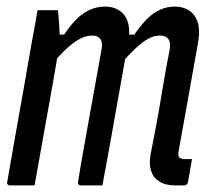

<svg xmlns="http://www.w3.org/2000/svg" viewBox="-20 -563 640 583"><path d="M94 -532Q102 -532 110 -532Q118 -532 125.5 -532Q133 -532 141 -532Q149 -532 156 -532Q156 -532 157.5 -517Q159 -502 160 -483Q161 -464 161.5 -449.5Q162 -435 162 -435Q152 -376 139.5 -305Q127 -234 113 -157Q99 -80 85 0Q76 0 66.5 0Q57 0 47.5 0Q38 0 29 0Q20 0 10 0Q8 0 6 -1Q4 -2 3 -3.5Q2 -5 1.5 -7Q1 -9 2 -11Q14 -81 26.5 -151Q39 -221 51.5 -291.5Q64 -362 76 -432Q82 -463 86.5 -488.5Q91 -514 94 -532ZM299 -543Q319 -543 334.5 -535.5Q350 -528 359 -515Q368 -502 371 -483.5Q374 -465 370 -442Q363 -399 354 -350Q345 -301 335.5 -246.5Q326 -192 315 -130.5Q304 -69 291 0Q281 0 269.5 0Q258 0 247.5 0Q237 0 225 0Q222 0 220 -1.5Q218 -3 217 -5.5Q216 -8 217 -11Q225 -61 234 -111Q243 -161 252 -211Q261 -261 270 -311Q279 -361 288 -411Q291 -426 288.5 -435.5Q286 -445 279 -450Q272 -455 259 -455Q242 -455 223.5 -445.5Q205 -436 184 -417Q163 -398 137 -367L148 -458H175Q194 -487 213 -505.5Q232 -524 253.5 -533.5Q275 -543 299 -543ZM510 -543Q531 -543 546.5 -535.5Q562 -528 571.5 -514Q581 -500 583.5 -481Q586 -462 582 -437Q572 -381 562 -325Q552 -269 542 -213Q532 -157 522 -102Q521 -96 521.5 -92Q522 -88 524 -85Q527 -83 530.5 -81.5Q534 -80 540 -80Q543 -80 546 -80Q549 -80 552 -80H563Q560 -62 557 -45Q554 -28 551 -11Q550 -5 546.5 -2.5Q543 0 538 0Q534 0 527 0Q520 0 513 0Q482 0 463.5 -12Q445 -24 438.5 -45Q432 -66 437 -93Q445 -134 452.5 -173Q460 -212 466.5 -251.5Q473 -291 480 -331Q487 -371 495 -411Q499 -433 491.5 -444Q484 -455 465 -455Q448 -455 430.5 -445.5Q413 -436 392.5 -417Q372 -398 345 -367L357 -458H388Q407 -486 426 -505Q445 -524 466 -533.5Q487 -543 510 -543Z"/></svg>

Font: Rec Mono Linear
Style: Italic
Weight: 400
Italic angle: -10°
Monospace: yes
Version: Version 1.085; ttfautohint (v1.8.4.7-5d5b)